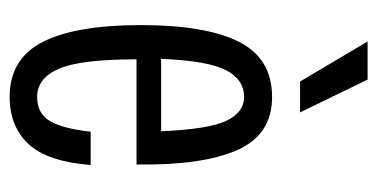

<svg xmlns="http://www.w3.org/2000/svg" viewBox="-212 -560 782 398"><g transform="rotate(90 179.0 -361.0)"><path d="M32 -262Q32 -396 66.5 -465Q101 -534 181 -534Q259 -534 291 -462Q323 -390 321 -253H103Q103 -137 122.5 -92Q142 -47 181 -47Q216 -47 231.5 -74.5Q247 -102 253 -158H322Q315 -68 278.5 -29Q242 10 181 10Q102 10 67 -58.5Q32 -127 32 -262ZM252 -304Q248 -402 230.5 -439Q213 -476 181 -476Q145 -476 125.5 -438.5Q106 -401 102 -304ZM66 -732H145L213 -592H149Z"/></g></svg>

Font: Mona Sans Condensed
Style: Regular
Weight: 400
Width: 3
Designer: Deni Anggara
Foundry: GitHub
Version: Version 2.000